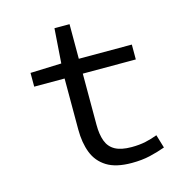

<svg xmlns="http://www.w3.org/2000/svg" viewBox="-99 -733 798 836"><g transform="rotate(-15 300.0 -315.0)"><path d="M394 12Q323 12 282 -13.5Q241 -39 223.5 -84Q206 -129 206 -189V-419H69V-481L209 -486L220 -642H288V-486H527V-419H288V-188Q288 -145 299 -115Q310 -85 337 -70Q364 -55 411 -55Q446 -55 474 -61Q502 -67 528 -77L546 -17Q513 -5 476.5 3.5Q440 12 394 12Z"/></g></svg>

Font: Source Code Pro ExtraLight
Style: Regular
Weight: 200
Monospace: yes
Designer: Paul D. Hunt, Teo Tuominen
Foundry: Adobe
Version: Version 1.026;hotconv 1.1.0;makeotfexe 2.6.0